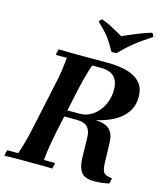

<svg xmlns="http://www.w3.org/2000/svg" viewBox="-143 -1045 989 1156"><g transform="rotate(15 352.0 -467.0)"><path d="M653 -35Q652 -27 650.5 -18Q649 -9 645 0Q622 5 600 7.5Q578 10 552 10Q494 10 472 -20Q450 -50 449 -107L446 -237Q445 -275 425.5 -297.5Q406 -320 352 -320H215L224 -360H366Q411 -360 447.5 -386.5Q484 -413 505.5 -456.5Q527 -500 527 -550Q527 -608 499 -634Q471 -660 418 -660H362Q347 -614 337 -577Q327 -540 316 -490L256 -210Q248 -171 241 -129Q234 -87 229 -35H298Q298 -28 295.5 -17Q293 -6 290 2Q256 0 216 0Q176 0 141 0Q107 0 67.5 0Q28 0 -7 2Q-7 -6 -4.5 -17Q-2 -28 1 -35H69Q84 -79 95.5 -123Q107 -167 116 -210L176 -490Q187 -537 193 -579Q199 -621 203 -665H135Q135 -673 137.5 -684Q140 -695 143 -702Q177 -701 216.5 -700.5Q256 -700 290 -700H451Q516 -700 568.5 -686Q621 -672 651.5 -638.5Q682 -605 682 -550Q682 -493 653.5 -452.5Q625 -412 577 -386.5Q529 -361 469 -348Q533 -344 558 -316.5Q583 -289 584 -239L588 -107Q590 -68 601.5 -53.5Q613 -39 653 -35ZM660 -944Q665 -940 668.5 -934.5Q672 -929 673 -921Q638 -898 612.5 -880Q587 -862 566.5 -845.5Q546 -829 526.5 -811Q507 -793 485 -770Q468 -767 453 -770Q437 -798 423 -821Q409 -844 388 -868.5Q367 -893 332 -925Q338 -938 349 -944Q379 -933 400 -922.5Q421 -912 441 -901Q461 -890 485 -876Q515 -889 541 -900Q567 -911 595 -922Q623 -933 660 -944Z"/></g></svg>

Font: Poltawski Nowy SemiBold
Style: Italic
Weight: 600
Italic angle: -12°
Version: Version 1.001;gftools[0.9.25]